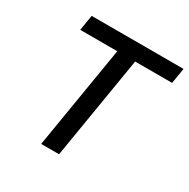

<svg xmlns="http://www.w3.org/2000/svg" viewBox="-164 -877 1008 1026"><g transform="rotate(30 340.5 -364.0)"><path d="M98.1 -632.3 113.8 -727.5H680.7L665 -632.3H437L332.5 0H222.2L326.7 -632.3Z"/></g></svg>

Font: Inter 20pt Medium
Style: Italic
Weight: 500
Italic angle: -9.3988°
Version: Version 4.001;git-66647c0bb